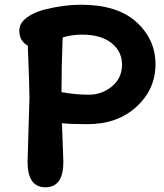

<svg xmlns="http://www.w3.org/2000/svg" viewBox="-20 -785 697 815"><path d="M97 -98 105 -370Q105 -416 98 -591Q62 -611 62 -655Q62 -686 92 -709Q122 -732 167 -744Q251 -765 323 -765Q478 -765 559 -691.5Q640 -618 640 -512Q640 -406 559.5 -332Q479 -258 352 -258Q276 -258 243 -262L249 -98Q249 10 173 10Q97 10 97 -98ZM241 -394Q300 -383 356.5 -383Q413 -383 455.5 -418.5Q498 -454 498 -510.5Q498 -567 453 -602.5Q408 -638 328 -638Q284 -638 246 -626Q241 -503 241 -394Z"/></svg>

Font: Delius Unicase
Style: Bold
Weight: 700
Designer: Natalia Raices
Foundry: Natalia Raices
Version: Version 1.001